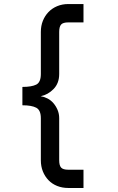

<svg xmlns="http://www.w3.org/2000/svg" viewBox="-20 -748 586 950"><path d="M393.1 182.1H317.9Q288.1 182.1 262.9 172.1Q237.8 162.1 220 143.6Q202.1 125 192.1 100.1Q182.1 75.2 182.1 44.9V-163.1Q182.1 -203.1 159.2 -215.1Q136.2 -227.1 90.8 -227.1V-317.9Q136.2 -317.9 159.2 -329.3Q182.1 -340.8 182.1 -381.8V-589.8Q182.1 -620.1 192.1 -645Q202.1 -669.9 220 -688.5Q237.8 -707 262.9 -717.5Q288.1 -728 317.9 -728H393.1V-637.2H317.9Q292 -637.2 282.5 -626.7Q272.9 -616.2 272.9 -589.8V-381.8Q272.9 -335.9 244.9 -307.4Q216.8 -278.8 181.2 -272Q199.2 -269 215.6 -260.5Q231.9 -252 244.4 -237.5Q256.8 -223.1 264.9 -204.1Q272.9 -185.1 272.9 -163.1V44.9Q272.9 70.8 282.5 81.3Q292 91.8 317.9 91.8H393.1Z"/></svg>

Font: Anonymous Pro
Style: Bold
Weight: 700
Monospace: yes
Designer: Mark Simonson
Version: Version 1.003